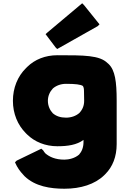

<svg xmlns="http://www.w3.org/2000/svg" viewBox="-20 -873 793 1175"><path d="M645 -481 638 -487C589 -535 497 -535 331 -535C257 -535 193 -509 147 -464L139 -456C88 -406 59 -335 59 -256C59 -178 88 -108 138 -58L146 -50C192 -5 257 22 331 22C394 22 450 14 491 -17V-4C491 30 480 55 464 73C439 95 402 104 374 104C319 104 282 87 257 65C253 61 248 53 244 47L233 37L82 110L72 120L73 123C86 153 103 176 122 196L130 205C195 268 289 282 374 282C474 282 560 255 617 200L625 192C669 148 694 86 694 9V-256C694 -375 684 -443 645 -481ZM304 -332C324 -349 352 -360 384 -360C442 -360 473 -356 487 -347C492 -340 494 -330 494 -315C494 -308 495 -264 495 -256C495 -226 485 -202 465 -181C445 -164 417 -153 384 -153C350 -153 324 -162 303 -180C286 -198 273 -225 273 -256C273 -286 285 -312 304 -332ZM259 -664 320 -583 330 -573 578 -713 589 -724 494 -842 483 -853 270 -674Z"/></svg>

Font: Hussar Woodtype
Style: Ultra
Weight: 900
Foundry: Cannot Into Space Fonts
Version: Version 1.07